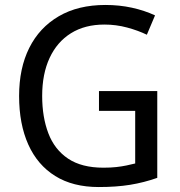

<svg xmlns="http://www.w3.org/2000/svg" viewBox="-20 -744 724 774"><path d="M379 -377H614V-27Q560 -8 504.5 1Q449 10 378 10Q274 10 202.5 -34.5Q131 -79 94 -161.5Q57 -244 57 -357Q57 -469 98 -551Q139 -633 217 -678.5Q295 -724 405 -724Q461 -724 511.5 -713Q562 -702 605 -682L572 -604Q537 -621 492.5 -633Q448 -645 401 -645Q322 -645 266 -610Q210 -575 180 -510.5Q150 -446 150 -357Q150 -272 175 -206.5Q200 -141 254.5 -104.5Q309 -68 397 -68Q426 -68 448.5 -70.5Q471 -73 490 -77Q509 -81 525 -85V-297H379Z"/></svg>

Font: Noto Sans Display
Style: Regular
Weight: 400
Designer: Monotype Design Team
Foundry: Monotype Imaging Inc.
Version: Version 2.003